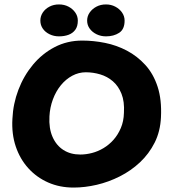

<svg xmlns="http://www.w3.org/2000/svg" viewBox="-20 -839 782 866"><path d="M312 7Q249 7 197 -16Q145 -39 107.5 -80.5Q70 -122 51 -178.5Q32 -235 36 -303Q39 -371 63 -434Q87 -497 128.5 -547Q170 -597 226.5 -626.5Q283 -656 351 -656Q402 -656 454 -645.5Q506 -635 552.5 -610.5Q599 -586 635.5 -546Q672 -506 691 -447.5Q710 -389 706 -310Q703 -246 677.5 -195.5Q652 -145 611.5 -107Q571 -69 520.5 -43.5Q470 -18 416.5 -5.5Q363 7 312 7ZM342 -142Q368 -142 395 -149Q422 -156 447 -171Q472 -186 492 -208.5Q512 -231 525 -261.5Q538 -292 539 -330Q542 -381 528 -416Q514 -451 489 -472.5Q464 -494 432 -503.5Q400 -513 367 -513Q335 -513 306 -497.5Q277 -482 254.5 -454.5Q232 -427 218.5 -390.5Q205 -354 203 -314Q200 -260 217 -221.5Q234 -183 266 -162.5Q298 -142 342 -142ZM458 -675Q435 -675 415.5 -684.5Q396 -694 384.5 -710Q373 -726 373 -746Q373 -766 384.5 -782.5Q396 -799 415 -809Q434 -819 458 -819Q481 -819 500 -809Q519 -799 530.5 -782.5Q542 -766 542 -746Q542 -707 517.5 -691Q493 -675 458 -675ZM246 -675Q223 -675 203.5 -684.5Q184 -694 173 -710Q162 -726 162 -746Q162 -766 173 -782.5Q184 -799 203 -809Q222 -819 246 -819Q270 -819 289 -809Q308 -799 319.5 -782.5Q331 -766 331 -746Q331 -720 319.5 -704.5Q308 -689 289 -682Q270 -675 246 -675Z"/></svg>

Font: Sour Gummy
Style: Bold
Weight: 700
Designer: Stefie Justprince
Foundry: Eifetstype
Version: Version 1.000